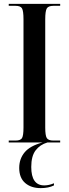

<svg xmlns="http://www.w3.org/2000/svg" viewBox="-20 -734 355 989"><path d="M25 0H290V-10H255Q229 -10 221 -23Q213 -36 213 -77V-634Q213 -677 221 -690.5Q229 -704 255 -704H290V-714H25V-704H60Q86 -704 93.5 -690.5Q101 -677 101 -634V-77Q101 -36 93.5 -23Q86 -10 60 -10H25ZM190 235Q230 235 258 221V210Q232 221 208 221Q141 221 141 126Q141 70 163.5 40.5Q186 11 224 0H199Q135 17 107 50.5Q79 84 79 131Q79 182 109.5 208.5Q140 235 190 235Z"/></svg>

Font: Noto Serif Display Condensed Semi
Style: Regular
Weight: 600
Width: 3
Designer: Monotype Design Team
Foundry: Monotype Imaging Inc.
Version: Version 1.900